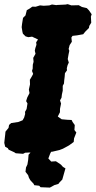

<svg xmlns="http://www.w3.org/2000/svg" viewBox="-55 -705 453 907"><path d="M54 21.6 19.4 19 12.6 14.4 -14.2 2 -18.2 -5.2 -30.6 -12 -34.8 -30 -33.2 -45.2 -30.4 -69.6 -29.2 -83 -14.6 -101 -12.2 -114.8 -2.2 -123.6 31.6 -128.8 51.8 -136.8 59 -149.6 63.8 -166.6 63.2 -176.6 70.6 -189.8 74.8 -216.2 68.4 -227.4 73.8 -244.6 84.4 -265.2 81.4 -281.8 86.8 -306.6 86 -328 96.6 -346.2 101.6 -356 96.2 -369.8 99.4 -381 100 -399.6 103.6 -413 102 -431.6 112.8 -451 109.4 -465.4 111.8 -477.2 117.2 -493.6 115.8 -505.2 124.6 -518.4 96.6 -531.8 78.6 -529.4 65.8 -533.2 53.2 -545.8 51 -554.4 47.4 -576.6 49.2 -592.2 53.8 -620.6 65.4 -632 71.6 -657 85.4 -664.8 97.6 -673.6 113.6 -673.2 134.2 -679.6 151 -677.8 178 -679.4 190.6 -683.8 210.6 -680.8 216.2 -681.6 254.4 -683.4 264.8 -685.4 282.2 -679.6 317 -680.4 332.6 -671.8 355.2 -666.6 365.2 -656.2 378 -637.6 374.4 -626.8 376 -597.8 366.8 -582.6 365.2 -572.8 347.8 -555.4 338 -543.2 308.8 -538 287.6 -535.6 282.2 -527.6 284.4 -507.8 274 -492 269.2 -473.8 272.4 -465 269 -449 265 -426 270 -409.4 264.4 -397.4 260.6 -382.8 261.4 -372.6 251.8 -359.2 250.4 -341.6 248.4 -325.8 247.2 -310.4 241.4 -299.6V-276.6L237.4 -258.8L235.6 -243.4L228.6 -230.8L233.4 -215.8L228.4 -190.6L228.2 -174.8L218 -154.6L236.2 -141.6L262.4 -139.2L283.4 -138.2L288 -128.6L298.2 -114.4L296.6 -90.8L305.6 -79L294.8 -51.2L293.2 -34.4L271.4 -18.4L260.6 -12.4L242 -2.4L225.8 3.8L189.6 12.2L172.8 8.6L163.2 15.2L144.6 13.6L114.6 19.2L84.2 15.4L64 16.4ZM136.4 179.4 130.4 172.4 106.8 169.8 103.8 163.2 88.6 146.8 81.8 135 77.8 122.4 65.4 106.6 67.8 86.2 74.6 71.8 78 50.8 80 25.6 98.8 5.8 117.6 -5.8 149.4 -17 168.8 -21.4 189.6 -13.6 191.2 -9.8 188.4 -2 189.6 6 181.8 21.2 173.4 43.6 186.8 58.2 209.2 56.8 233 72.8 242.2 83.2 254.2 90.4 247.4 114.4 239.2 143.4 226.8 156 220.8 163.8 202.4 169.2 180.6 181.2Z"/></svg>

Font: Winky Rough
Style: Italic
Weight: 400
Italic angle: -8.97852°
Designer: Simon Atzbach
Foundry: typofactur
Version: Version 1.206